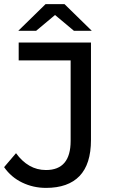

<svg xmlns="http://www.w3.org/2000/svg" viewBox="-29 -907 562 935"><path d="M195 8Q133 8 79 -18Q25 -44 -9 -93L49 -161Q78 -121 114.5 -100Q151 -79 195 -79Q315 -79 315 -221V-613H62V-700H414V-225Q414 -108 358.5 -50Q303 8 195 8ZM60 -757 193 -887H285L418 -757H331L239 -834L147 -757Z"/></svg>

Font: Montserrat Z Med
Style: Regular
Weight: 500
Designer: Julieta Ulanovsky
Foundry: Julieta Ulanovsky
Version: Version 8.000